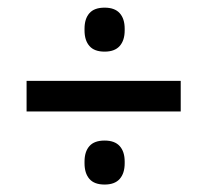

<svg xmlns="http://www.w3.org/2000/svg" viewBox="-20 -562 542 502"><path d="M49.5 -270.5V-350.5H452.5V-270.5ZM253.5 -79.5Q226.5 -79.5 213.8 -94.2Q201 -109 201 -135V-139.5Q201 -165.5 213.8 -180Q226.5 -194.5 253.5 -194.5Q280 -194.5 293 -180Q306 -165.5 306 -139.5V-135Q306 -109 293 -94.2Q280 -79.5 253.5 -79.5ZM253.5 -427Q226.5 -427 213.8 -441.8Q201 -456.5 201 -482.5V-487Q201 -513 213.8 -527.5Q226.5 -542 253.5 -542Q280 -542 293 -527.5Q306 -513 306 -487V-482.5Q306 -456.5 293 -441.8Q280 -427 253.5 -427Z"/></svg>

Font: Anek Gujarati Medium Medium
Style: Regular
Weight: 500
Version: Version 1.003